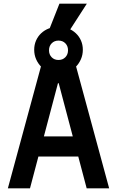

<svg xmlns="http://www.w3.org/2000/svg" viewBox="-20 -1030 640 1050"><path d="M144 0 190 -174H408L454 0H577L387 -700H213L23 0ZM220 -284 297 -575H301L378 -284ZM167 -758Q167 -730.1 177.5 -706.1Q188 -682 206.2 -664Q224.4 -645.9 248.2 -636Q272 -626 299.9 -626Q327.8 -626 351.9 -636Q376 -646 394 -664Q412 -682 422.5 -706.1Q433 -730.1 433 -758Q433 -784.8 423 -807.9Q413 -831 394.8 -848.1Q376.6 -865.2 352.8 -874.6Q329 -884 300.5 -884Q272 -884 247.5 -874.5Q223 -865 205 -848Q187 -831 177 -807.9Q167 -784.8 167 -758ZM299.9 -702Q277 -702 262.5 -716.9Q248 -731.9 248 -754.9Q248 -778 262.6 -793Q277.1 -808 300.1 -808Q323 -808 337.5 -793.1Q352 -778.1 352 -755.1Q352 -732 337.4 -717Q322.9 -702 299.9 -702ZM455 -1010H305L226 -810H326Z"/></svg>

Font: CommitMonoV143 ExtLt
Style: Regular
Weight: 200
Monospace: yes
Designer: Eigil Nikolajsen
Foundry: Eigil Nikolajsen
Version: Version 1.143